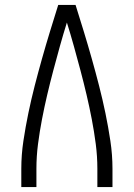

<svg xmlns="http://www.w3.org/2000/svg" viewBox="-20 -755 540 775"><path d="M66 0V-74Q66 -130 74.5 -186.5Q83 -243 94.5 -298.5Q106 -354 120 -408.5Q134 -463 149.5 -518Q165 -573 181.5 -627Q198 -681 215 -735H285Q302 -681 318.5 -627Q335 -573 350.5 -518Q366 -463 380 -408.5Q394 -354 405.5 -298.5Q417 -243 425.5 -186.5Q434 -130 434 -74V0H373V-74Q373 -124 366.5 -174Q360 -224 350.5 -273.5Q341 -323 329.5 -372Q318 -421 305 -470Q292 -519 278.5 -567.5Q265 -616 250 -664Q235 -616 221.5 -567.5Q208 -519 195 -470Q182 -421 170.5 -372Q159 -323 149.5 -273.5Q140 -224 133.5 -174Q127 -124 127 -74V0Z"/></svg>

Font: Iosevka Term Curly Light
Style: Regular
Weight: 300
Designer: Belleve Invis
Foundry: Belleve Invis
Version: Version 32.3.0